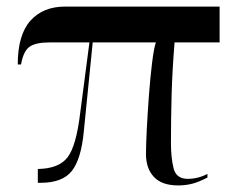

<svg xmlns="http://www.w3.org/2000/svg" viewBox="-20 -556 726 584"><path d="M522 8Q544 8 564 3Q584 -2 611 -16V-27Q582 -12 551 -12Q516 -12 508 -44Q500 -76 500 -120Q500 -194 502 -268Q504 -342 511 -427H648V-536H178Q111 -536 72.5 -493Q34 -450 34 -360H44Q51 -400 69.5 -413.5Q88 -427 131 -427H252L224 -213Q212 -112 185.5 -77.5Q159 -43 95 -42V0H104Q170 0 198.5 -36Q227 -72 235 -157L262 -427H454Q448 -409 442.5 -364.5Q437 -320 433 -266Q429 -212 426.5 -163Q424 -114 424 -87Q424 -44 448 -18Q472 8 522 8Z"/></svg>

Font: Noto Serif Display Semi
Style: Regular
Weight: 600
Designer: Monotype Design Team
Foundry: Monotype Imaging Inc.
Version: Version 1.900